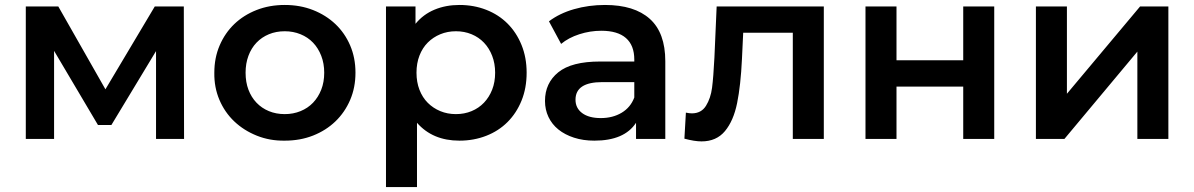

<svg xmlns="http://www.w3.org/2000/svg" viewBox="-20 -560 4814 774"><path d="M609 0V-354L429 -56H375L198 -355V0H84V-534H215L405 -200L604 -534H721L722 0Z M844 -267Q844 -327 865.5 -377Q887 -427 924.5 -463Q962 -499 1014 -519.5Q1066 -540 1128 -540Q1190 -540 1242 -519.5Q1294 -499 1332 -463Q1370 -427 1391.5 -377Q1413 -327 1413 -267Q1413 -207 1391.5 -157Q1370 -107 1332 -70.5Q1294 -34 1242 -13.5Q1190 7 1128 7Q1068 8 1015.5 -13Q963 -34 924.5 -70.5Q886 -107 864.5 -157.5Q843 -208 844 -267ZM1287 -267Q1287 -304 1275 -335Q1263 -366 1242 -388Q1221 -410 1191.5 -422Q1162 -434 1128 -434Q1093 -434 1064 -422Q1035 -410 1014 -388Q993 -366 981.5 -335Q970 -304 970 -267Q970 -229 981.5 -198.5Q993 -168 1014 -146Q1035 -124 1064 -112Q1093 -100 1128 -100Q1162 -100 1191.5 -112Q1221 -124 1242 -146Q1263 -168 1275 -198.5Q1287 -229 1287 -267Z M2103 -267Q2103 -205 2082.5 -154.5Q2062 -104 2026 -68Q1990 -32 1940 -12.5Q1890 7 1832 7Q1724 7 1661 -65V194H1536V-534H1655V-464Q1686 -502 1731.5 -521Q1777 -540 1832 -540Q1890 -540 1940 -520.5Q1990 -501 2026 -465Q2062 -429 2082.5 -378.5Q2103 -328 2103 -267ZM1976 -267Q1976 -304 1964 -335Q1952 -366 1931 -388Q1910 -410 1881 -422Q1852 -434 1818 -434Q1784 -434 1755 -422Q1726 -410 1704.5 -388.5Q1683 -367 1671 -336Q1659 -305 1659 -267Q1659 -229 1671 -198Q1683 -167 1704.5 -145.5Q1726 -124 1755 -112Q1784 -100 1818 -100Q1852 -100 1881 -112Q1910 -124 1931 -146Q1952 -168 1964 -198.5Q1976 -229 1976 -267Z M2662 -313V0H2544V-65Q2497 7 2376 7Q2331 7 2294 -5Q2257 -17 2231 -38Q2205 -59 2191 -88.5Q2177 -118 2177 -153Q2177 -225 2230.5 -268.5Q2284 -312 2399 -312H2537V-320Q2537 -377 2503.5 -406.5Q2470 -436 2404 -436Q2359 -436 2315.5 -422Q2272 -408 2242 -383L2193 -474Q2235 -506 2294 -523Q2353 -540 2419 -540Q2537 -540 2599.5 -484Q2662 -428 2662 -313ZM2537 -167V-229H2408Q2300 -229 2300 -158Q2300 -124 2327 -104Q2354 -84 2402 -84Q2450 -84 2486 -105.5Q2522 -127 2537 -167Z M3301 -534V0H3176V-428H2976L2971 -322Q2966 -216 2951.5 -144.5Q2937 -73 2902.5 -31.5Q2868 10 2808 10Q2780 10 2739 -1L2745 -106Q2759 -103 2769 -103Q2807 -103 2826 -133.5Q2845 -164 2850.5 -206.5Q2856 -249 2860 -328L2869 -534Z M3469 -534H3594V-317H3863V-534H3988V0H3863V-211H3594V0H3469Z M4156 -534H4281V-182L4576 -534H4690V0H4565V-352L4271 0H4156Z"/></svg>

Font: CMG Sans SemiBold
Style: Regular
Weight: 600
Designer: Julieta Ulanovsky
Foundry: Julieta Ulanovsky
Version: Version 7.200